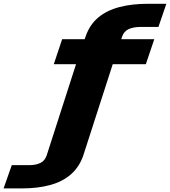

<svg xmlns="http://www.w3.org/2000/svg" viewBox="-244 -806 925 1044"><path d="M-224.5 218.5H-126.5Q-39 218.5 28.2 200.2Q95.5 182 141 142.5Q186.5 103 208.5 40.5L369 -457H549L595 -593H415.5L420 -607.5Q430.5 -636.5 456.2 -648Q482 -659.5 520.5 -659.5H617.5L660.5 -785.5H562Q473.5 -785.5 405 -767.5Q336.5 -749.5 290.2 -710.8Q244 -672 222 -609L216.5 -593H94L48.5 -457H169.5L10 38.5Q0 68.5 -24.8 80.2Q-49.5 92 -85 92H-180Z"/></svg>

Font: Anybody Thin ExtraBold
Style: Italic
Weight: 800
Italic angle: -10°
Version: Version 1.113;gftools[0.9.25]